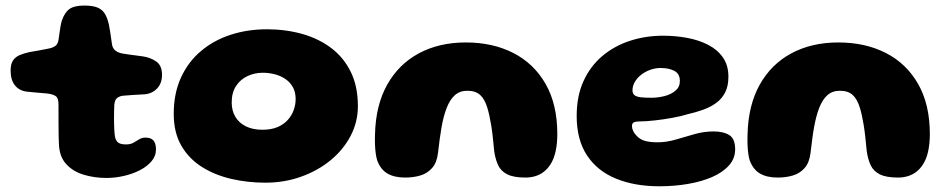

<svg xmlns="http://www.w3.org/2000/svg" viewBox="-20 -616 3354 678"><path d="M356.1 12.4Q313.5 12.4 275.6 1Q237.6 -10.4 213.6 -36.8Q189.5 -63.1 188.1 -107.8Q187.5 -119.6 187.2 -133.3Q187 -147 186.8 -161.6Q186.6 -176.2 186.6 -191.1Q186.5 -205.9 186.6 -220.6Q186.6 -235.4 186.5 -249Q186.4 -271.1 175 -277.7Q163.6 -284.2 145 -286Q134.9 -287 123.1 -287.9Q111.4 -288.8 99.1 -290Q86.8 -291.2 74 -292.5Q48 -295.8 32.8 -314.5Q17.5 -333.2 17.5 -367Q17.5 -390.6 26.4 -403.2Q35.4 -415.8 50.6 -421.9Q65.8 -428.1 83.5 -431.9Q105.5 -435.5 122.6 -438.8Q139.8 -442.1 153.5 -444.9Q167.6 -447.8 176.2 -454.4Q184.9 -461.1 187 -477.6Q188.8 -488.9 190.2 -500.4Q191.8 -512 193.7 -522.9Q195.6 -533.9 198.1 -542.4Q207.9 -571.5 224.9 -583.9Q241.9 -596.4 278 -596.4Q306.5 -596.4 323.3 -589.7Q340.1 -583 349.4 -568.8Q358.6 -554.5 364.2 -531Q366.5 -519.1 368 -510Q369.5 -500.9 370.6 -492.8Q371.8 -484.8 372.9 -477Q374.1 -469.2 375.4 -460.1Q377.5 -445 387.9 -437.1Q398.4 -429.2 413.5 -426.8Q426.4 -424.8 438.4 -423Q450.5 -421.2 462.1 -419.9Q473.8 -418.6 485 -416.8Q510.4 -413.2 531.2 -399.2Q552.1 -385.1 552.1 -351.5Q552.1 -322.2 535.1 -304Q518 -285.8 492.1 -283.1Q469.6 -281.6 448.6 -280.6Q427.5 -279.5 414.2 -278Q403.6 -276.9 394.6 -270.8Q385.5 -264.6 383.6 -245.6Q383.2 -235 382.9 -224Q382.5 -213 382.6 -202Q382.8 -191 382.8 -180.4Q382.9 -169.8 383.5 -159.9Q384.1 -150.1 384.9 -141.2Q386.5 -122.9 395 -114.4Q403.5 -106 425 -106Q440.6 -106 451.4 -112.1Q462.1 -118.2 471.8 -124.2Q481.4 -130.1 493.5 -130.1Q513.6 -130.1 522.2 -119.5Q530.8 -108.9 530.8 -88.4Q530.8 -64.8 514.8 -46.2Q498.9 -27.6 473.2 -14.6Q447.5 -1.5 416.8 5.4Q386.1 12.4 356.1 12.4Z M916.9 29.1Q854.5 29.1 796.6 15.7Q738.6 2.2 692.8 -26.6Q647 -55.5 620.2 -101.8Q593.5 -148 593.5 -214Q593.5 -286.5 619.1 -342.1Q644.6 -397.8 689.8 -435.8Q734.9 -473.9 794.5 -493.2Q854.1 -512.6 922.5 -512.6Q988.2 -512.6 1046.4 -496.4Q1104.6 -480.1 1149.1 -446.8Q1193.5 -413.4 1218.6 -362.3Q1243.8 -311.2 1243.8 -241.4Q1243.8 -185.4 1218.2 -136.4Q1192.6 -87.4 1147.6 -50.3Q1102.5 -13.2 1043.4 7.9Q984.4 29.1 916.9 29.1ZM906.6 -157.8Q937.8 -157.8 959.9 -167.2Q982.1 -176.6 996.2 -192.5Q1010.4 -208.4 1017.2 -227.5Q1024 -246.6 1024 -266.1Q1024 -291 1013.9 -308.7Q1003.9 -326.4 987.1 -337.5Q970.4 -348.6 949.8 -353.9Q929.2 -359.1 907.8 -359.1Q878.6 -359.1 853.6 -347.2Q828.6 -335.4 813.4 -312.1Q798.2 -288.8 798.2 -254.2Q798.2 -224.9 811.3 -203.1Q824.4 -181.4 848.8 -169.6Q873.1 -157.8 906.6 -157.8Z M1410.4 11Q1372.8 11 1348.4 -3.1Q1324 -17.2 1312 -49.5Q1308.6 -60.6 1306.8 -74.4Q1304.9 -88.2 1304.2 -105.1Q1303.5 -121.9 1304.2 -141.2Q1306.6 -244.2 1347.2 -316.8Q1387.8 -389.4 1459.3 -427.8Q1530.9 -466.1 1624.9 -466.1Q1719.9 -466.1 1792.7 -428.9Q1865.5 -391.6 1906.8 -319.4Q1948 -247.1 1948 -142.5Q1948 -125.5 1946.5 -110.4Q1945 -95.4 1942.1 -82.2Q1939.2 -69.1 1934.9 -57.6Q1921.6 -23.9 1896.2 -6.4Q1870.9 11 1835.5 11Q1794.2 11 1771.6 -0.2Q1749 -11.4 1739.1 -32.6Q1729.1 -53.9 1725 -83.6Q1722.4 -111.8 1719.9 -134.2Q1717.4 -156.6 1714.4 -174.4Q1711.4 -192.2 1708.2 -206.9Q1705.1 -221.6 1701.1 -234.8Q1691.8 -266.1 1675.4 -280.8Q1659.1 -295.5 1630.2 -295.5Q1603.9 -295.5 1586.3 -280Q1568.8 -264.5 1557 -234.1Q1551.6 -220.2 1547.2 -203.8Q1542.9 -187.2 1539.3 -167.6Q1535.8 -148 1532.8 -125.1Q1529.9 -102.1 1526.6 -75.4Q1522.4 -41.1 1505.6 -22.4Q1488.9 -3.6 1464.3 3.7Q1439.8 11 1410.4 11Z M2308.4 41.8Q2221.2 41.8 2155.4 14.9Q2089.5 -12 2052.9 -67.2Q2016.4 -122.4 2016.4 -206.8Q2016.4 -276.4 2040.3 -329.1Q2064.2 -381.9 2106.4 -417.7Q2148.6 -453.5 2204 -471.7Q2259.4 -489.9 2322.1 -489.9Q2364.8 -489.9 2405.7 -482.4Q2446.6 -475 2479.8 -458.1Q2513 -441.2 2532.6 -413.4Q2552.2 -385.6 2552.2 -345.2Q2552.2 -312.4 2540.8 -289.8Q2529.2 -267.2 2509.1 -252.5Q2488.9 -237.8 2462.7 -228.4Q2436.5 -219.1 2407.1 -212.4Q2385.9 -205.6 2354.4 -199.9Q2322.9 -194.1 2291.6 -190.7Q2260.2 -187.2 2239.1 -187.2Q2223.9 -187.2 2217.8 -183.7Q2211.6 -180.1 2211.6 -170.8Q2211.6 -162.9 2215.8 -153.7Q2219.9 -144.5 2227.8 -136.8Q2240.6 -122.9 2258.6 -118.2Q2276.5 -113.5 2301.9 -113.5Q2333.2 -113.5 2366.1 -123.1Q2399 -132.8 2432.4 -142.3Q2465.9 -151.9 2499.6 -151.9Q2534.4 -151.9 2555.2 -139.1Q2576 -126.2 2576 -88.5Q2576 -56.2 2554.1 -31.8Q2532.2 -7.2 2494.7 9.1Q2457.1 25.4 2408.9 33.6Q2360.8 41.8 2308.4 41.8ZM2280.2 -270.8Q2303.4 -270.8 2326.5 -276.7Q2349.6 -282.6 2365.2 -295.7Q2380.8 -308.8 2380.8 -329.8Q2380.8 -355.6 2361.3 -365.8Q2341.9 -375.9 2312.5 -375.9Q2294.2 -375.9 2276.6 -369.6Q2258.9 -363.4 2244.7 -352.4Q2230.5 -341.4 2222 -327.2Q2213.5 -313 2213.5 -297Q2213.5 -285.4 2220.8 -279.8Q2228.1 -274.1 2243.1 -272.4Q2258 -270.8 2280.2 -270.8Z M2725.9 11Q2688.2 11 2663.9 -3.1Q2639.5 -17.2 2627.5 -49.5Q2624.1 -60.6 2622.2 -74.4Q2620.4 -88.2 2619.7 -105.1Q2619 -121.9 2619.8 -141.2Q2622.1 -244.2 2662.7 -316.8Q2703.2 -389.4 2774.8 -427.8Q2846.4 -466.1 2940.4 -466.1Q3035.4 -466.1 3108.2 -428.9Q3181 -391.6 3222.2 -319.4Q3263.5 -247.1 3263.5 -142.5Q3263.5 -125.5 3262 -110.4Q3260.5 -95.4 3257.6 -82.2Q3254.8 -69.1 3250.4 -57.6Q3237.1 -23.9 3211.8 -6.4Q3186.4 11 3151 11Q3109.8 11 3087.1 -0.2Q3064.5 -11.4 3054.6 -32.6Q3044.6 -53.9 3040.5 -83.6Q3037.9 -111.8 3035.4 -134.2Q3032.9 -156.6 3029.9 -174.4Q3026.9 -192.2 3023.8 -206.9Q3020.6 -221.6 3016.6 -234.8Q3007.2 -266.1 2990.9 -280.8Q2974.6 -295.5 2945.8 -295.5Q2919.4 -295.5 2901.8 -280Q2884.2 -264.5 2872.5 -234.1Q2867.1 -220.2 2862.8 -203.8Q2858.4 -187.2 2854.8 -167.6Q2851.2 -148 2848.3 -125.1Q2845.4 -102.1 2842.1 -75.4Q2837.9 -41.1 2821.1 -22.4Q2804.4 -3.6 2779.8 3.7Q2755.2 11 2725.9 11Z"/></svg>

Font: Gluten Thin
Style: Regular
Weight: 100
Designer: Tyler Finck
Foundry: Etcetera Type Company
Version: Version 1.300